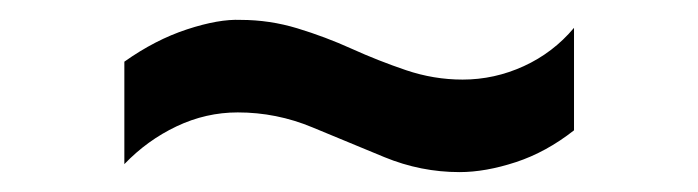

<svg xmlns="http://www.w3.org/2000/svg" viewBox="-20 -454 702 193"><path d="M105 -392Q136 -414 168 -424.5Q200 -435 222 -434Q251 -434 279 -425.5Q307 -417 333.5 -405Q360 -393 388 -383.5Q416 -374 445 -374Q477 -374 506.5 -387.5Q536 -401 557 -426V-323Q529 -301 498.5 -291Q468 -281 442 -281Q403 -281 366.5 -296Q330 -311 294 -326Q258 -341 219 -341Q187 -341 157.5 -327Q128 -313 105 -289Z"/></svg>

Font: Asta Sans SemiBold
Style: Regular
Weight: 600
Designer: 42dot
Version: Version 1.000